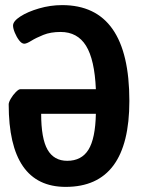

<svg xmlns="http://www.w3.org/2000/svg" viewBox="-20 -727 560 751"><path d="M237 4Q14 4 14 -319Q14 -327 22.5 -341.5Q31 -356 42 -367Q53 -378 59 -378H355Q350 -494 316.5 -548Q283 -602 217 -602Q178 -602 149.5 -590.5Q121 -579 102.5 -567.5Q84 -556 75 -556Q65 -556 55 -569Q45 -582 38 -599Q31 -616 31 -627Q31 -644 59.5 -662.5Q88 -681 132.5 -694Q177 -707 223 -707Q486 -707 486 -332Q486 4 237 4ZM243 -98Q299 -98 326 -141.5Q353 -185 355 -282H141Q141 -185 166 -141.5Q191 -98 243 -98Z"/></svg>

Font: Asap Condensed SemiBold
Style: Regular
Weight: 600
Width: 3
Designer: Pablo Cosgaya
Foundry: Omnibus-Type
Version: Version 3.001; ttfautohint (v1.8.4.7-5d5b)